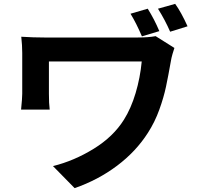

<svg xmlns="http://www.w3.org/2000/svg" viewBox="-20 -887 1040 993"><path d="M744 -842Q779 -786 804 -726L714 -699Q685 -767 655 -816ZM886 -867Q917 -824 950 -751L860 -723Q834 -783 797 -842ZM882 -639Q878 -628 872 -607Q866 -586 864 -572Q850 -493 838.5 -438.5Q827 -384 804 -320Q781 -256 745 -200Q683 -103 585 -29.5Q487 44 366 86L254 -28Q363 -55 464.5 -117.5Q566 -180 621 -268Q658 -327 681.5 -406Q705 -485 713 -569H233V-402Q233 -351 237 -320H89Q95 -380 95 -402V-613Q95 -652 90 -697Q152 -693 212 -693H690Q747 -693 785 -700Z"/></svg>

Font: Sinter Bold
Style: Regular
Weight: 700
Foundry: Adobe & rsms
Version: Version 1.000